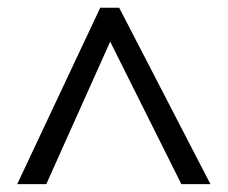

<svg xmlns="http://www.w3.org/2000/svg" viewBox="-20 -739 582 490"><path d="M23.9 -269 235.8 -719.2H284.2L517.1 -269H442.9L261.2 -632.8L98.1 -269Z"/></svg>

Font: CAA NEO Sans
Style: Regular
Weight: 400
Version: Version 1.10